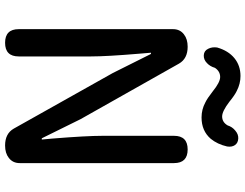

<svg xmlns="http://www.w3.org/2000/svg" viewBox="-128 -862 989 774"><g transform="rotate(90 367.0 -474.5)"><path d="M152 0Q97 0 97 -55V-677Q97 -705 118 -721Q137 -736 168 -736Q216 -736 236 -701L460 -304L537 -148H542Q541 -162 538 -192Q527 -328 527 -393V-681Q527 -736 582 -736Q637 -736 637 -681V-368V-59Q637 -31 616 -15Q597 0 566 0Q518 0 498 -35L274 -434L197 -588H192Q193 -572 196 -540Q207 -410 207 -347V-55Q207 0 152 0ZM453 -792Q421 -792 393 -807Q376 -815 348 -837Q311 -867 290 -867Q267 -867 253 -846Q247 -826 234 -814Q220 -800 202 -801Q184 -802 176 -819Q168 -835 171 -855Q184 -900 214 -924.5Q244 -949 286 -949Q317 -949 346 -934Q363 -926 390 -904Q428 -875 449 -875Q472 -875 485 -897Q491 -916 506 -928Q521 -941 538 -940Q556 -939 564.5 -926.5Q573 -914 570 -895Q561 -856 539 -829Q507 -792 453 -792Z"/></g></svg>

Font: GenSenRounded JP M
Style: Regular
Weight: 500
Version: Version 1.501;PS 1;hotconv 16.6.51;makeotf.lib2.5.65220